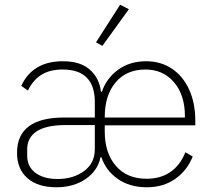

<svg xmlns="http://www.w3.org/2000/svg" viewBox="-20 -780 902 812"><path d="M52 -134Q52 -283 252 -283H381V-348Q381 -486 245 -486Q191 -486 155.5 -464Q120 -442 98 -397L70 -417Q118 -521 246 -521Q320 -521 360 -485.5Q400 -450 407 -392H411Q430 -449 479.5 -485Q529 -521 598 -521Q660 -521 707 -489.5Q754 -458 780 -401Q806 -344 806 -269V-250H423V-224Q423 -133 470 -78.5Q517 -24 600 -24Q659 -24 700.5 -52.5Q742 -81 764 -136L795 -118Q771 -58 720.5 -23Q670 12 601 12Q529 12 478.5 -23Q428 -58 409 -115H405Q394 -59 343 -23.5Q292 12 218 12Q140 12 96 -26.5Q52 -65 52 -134ZM423 -283H762V-289Q762 -378 716 -432Q670 -486 595 -486Q515 -486 469 -431.5Q423 -377 423 -286ZM381 -149V-251H251Q172 -250 133.5 -223.5Q95 -197 95 -149V-122Q95 -75 130 -49Q165 -23 223 -23Q290 -23 335.5 -56.5Q381 -90 381 -149ZM525 -741 413 -586 386 -601 488 -760Z"/></svg>

Font: Anuphan ExtraLight
Style: Regular
Weight: 200
Designer: Cadson Demak
Version: Version 3.001